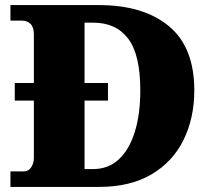

<svg xmlns="http://www.w3.org/2000/svg" viewBox="-20 -734 836 754"><path d="M21 0V-61H74Q92 -61 102.5 -77Q113 -93 113 -115V-339H38V-408H113V-599Q113 -627 100 -640Q87 -653 66 -653H21V-714H369Q543 -714 643 -631.5Q743 -549 743 -379Q743 -270 700.5 -184Q658 -98 574.5 -49Q491 0 369 0ZM345 -70Q406 -70 447 -108.5Q488 -147 509.5 -216.5Q531 -286 531 -379Q531 -519 483.5 -582Q436 -645 346 -645H312V-408H404V-339H312V-70Z"/></svg>

Font: Noto Serif Sinhala Black
Style: Regular
Weight: 900
Designer: Jelle Bosma - Monotype Design Team
Foundry: Monotype Imaging Inc.
Version: Version 2.007; ttfautohint (v1.8.4.7-5d5b)